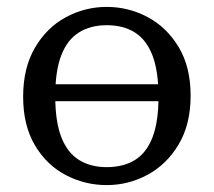

<svg xmlns="http://www.w3.org/2000/svg" viewBox="-20 -524 619 556"><path d="M125 -231V-280H452V-231ZM289 -40Q337 -40 370.5 -60.5Q404 -81 421.5 -126Q439 -171 439 -244Q439 -318 421.5 -363.5Q404 -409 370.5 -430Q337 -451 289 -451Q242 -451 208.5 -430Q175 -409 157.5 -364Q140 -319 140 -246Q140 -172 157.5 -127Q175 -82 208.5 -61Q242 -40 289 -40ZM289 12Q226 12 170.5 -17Q115 -46 81 -103.5Q47 -161 47 -244Q47 -327 81 -385.5Q115 -444 170.5 -474Q226 -504 289 -504Q352 -504 407.5 -474.5Q463 -445 497.5 -387.5Q532 -330 532 -247Q532 -164 497.5 -106Q463 -48 407.5 -18Q352 12 289 12Z"/></svg>

Font: Source Serif 4
Style: Regular
Weight: 400
Designer: Frank Grießhammer
Foundry: Adobe Systems Incorporated
Version: Version 4.004;hotconv 1.0.116;makeotfexe 2.5.65601